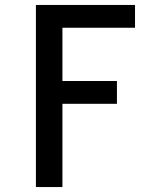

<svg xmlns="http://www.w3.org/2000/svg" viewBox="-20 -540 640 775"><path d="M125 215V-520H525V-428H232V-213H452V-121H232V215Z"/></svg>

Font: Iosevka SS04 Semibold Extended
Style: Regular
Weight: 600
Width: 7
Monospace: yes
Designer: Belleve Invis
Foundry: Belleve Invis
Version: Version 19.0.0; ttfautohint (v1.8.4)